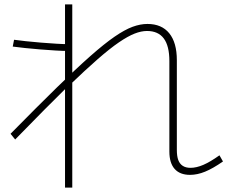

<svg xmlns="http://www.w3.org/2000/svg" viewBox="-20 -797 1040 874"><path d="M845 -1Q799 -1 775 -28Q751 -55 751 -107V-519Q751 -588 725.5 -622Q700 -656 649 -656Q623 -656 592.5 -644Q562 -632 521 -604Q480 -576 424.5 -527.5Q369 -479 292 -405H290Q241 -357 181.5 -297Q122 -237 49 -162L28 -188Q149 -311 238 -398Q327 -485 391 -541.5Q455 -598 501.5 -630Q548 -662 583.5 -675Q619 -688 651 -688Q716 -688 750.5 -645.5Q785 -603 785 -523V-115Q785 -86 791.5 -68.5Q798 -51 812 -42Q826 -33 847 -33Q874 -33 905.5 -46.5Q937 -60 979 -90L995 -62Q949 -30 913.5 -15.5Q878 -1 845 -1ZM276 57V-777H309V57ZM291 -565Q268 -565 234 -567Q200 -569 163 -572Q126 -575 93 -578.5Q60 -582 38 -585L44 -616Q65 -613 97.5 -609.5Q130 -606 166.5 -603Q203 -600 236.5 -598Q270 -596 292 -596Z"/></svg>

Font: M PLUS 2 ExtraLight
Style: Regular
Weight: 250
Designer: Coji Morishita
Foundry: UNDERFOREST DESIGN
Version: Version 1.001